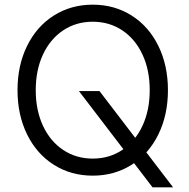

<svg xmlns="http://www.w3.org/2000/svg" viewBox="-20 -736 811 822"><path d="M318 -346H406L721 66H633ZM55 -350Q55 -456 96 -539.5Q137 -623 210.5 -669.5Q284 -716 377 -716Q470 -716 543.5 -669.5Q617 -623 658 -539.5Q699 -456 699 -350Q699 -244 658 -160.5Q617 -77 543.5 -30.5Q470 16 377 16Q284 16 210.5 -30.5Q137 -77 96 -160.5Q55 -244 55 -350ZM621 -350Q621 -436 590 -502.5Q559 -569 503.5 -606Q448 -643 377 -643Q306 -643 250.5 -606Q195 -569 164 -502.5Q133 -436 133 -350Q133 -264 164 -197.5Q195 -131 250.5 -94Q306 -57 377 -57Q448 -57 503.5 -94Q559 -131 590 -197.5Q621 -264 621 -350Z"/></svg>

Font: Uncut Sans Variable
Style: Regular
Weight: 400
Designer: Kasper Nordkvist
Foundry: UNCUT.wtf
Version: Version 1.303;Glyphs 3.1.2 (3151)